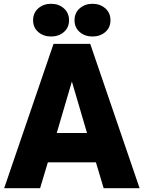

<svg xmlns="http://www.w3.org/2000/svg" viewBox="-20 -995 760 1015"><path d="M192 0H2L263 -763H457L718 0H528L487 -137H233ZM360 -564 280 -292H440ZM155 -888Q155 -927 182.5 -951Q210 -975 250 -975Q290 -975 317.5 -951Q345 -927 345 -888Q345 -849 317.5 -825.5Q290 -802 250 -802Q210 -802 182.5 -825.5Q155 -849 155 -888ZM374 -888Q374 -927 401.5 -951Q429 -975 469 -975Q509 -975 536.5 -951Q564 -927 564 -888Q564 -849 536.5 -825.5Q509 -802 469 -802Q429 -802 401.5 -825.5Q374 -849 374 -888Z"/></svg>

Font: Open Sauce One Black
Style: Regular
Weight: 900
Designer: Alfredo Marco Pradil
Foundry: Creative Sauce Fz LLC
Version: Version 1.477